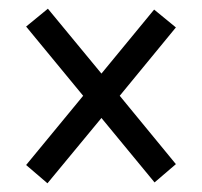

<svg xmlns="http://www.w3.org/2000/svg" viewBox="-20 -579 465 441"><path d="M89 -158 213 -308 335 -160 384 -202 255 -359 384 -516 334 -557 213 -410 90 -559 40 -518 171 -359 40 -200Z"/></svg>

Font: Noto Serif Lao ExtraCondensed
Style: Bold
Weight: 700
Width: 2
Designer: Monotype Design Team
Foundry: Monotype Imaging Inc.
Version: Version 2.003